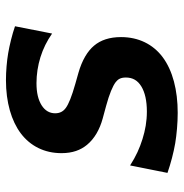

<svg xmlns="http://www.w3.org/2000/svg" viewBox="-6 -594 614 642"><g transform="rotate(-90 301.0 -273.0)"><path d="M244.6 14.2C320.3 14.2 386.2 -2.4 431.6 -36.6C474.1 -68.8 498 -116.7 498 -175.3C498 -213.9 487.8 -243.7 469.2 -265.6C451.2 -287.1 420.9 -305.7 377.9 -317.9L341.8 -328.1C298.8 -340.3 273.9 -350.6 261.2 -359.9C249 -368.7 243.2 -380.4 243.2 -395.5C243.2 -413.6 251.5 -429.2 270 -440.9C288.1 -452.1 311.5 -458 344.2 -458C372.6 -458 402.3 -453.6 430.7 -444.8C459 -436 485.4 -422.9 509.8 -405.8L534.2 -529.8C506.3 -539.6 469.7 -548.3 443.8 -552.7C418 -557.1 383.8 -560.1 354 -560.1C279.8 -560.1 217.8 -542 175.8 -510.3C133.8 -478.5 109.9 -431.6 109.9 -374.5C109.9 -337.4 120.1 -310.5 137.7 -289.1C158.7 -263.7 189.5 -246.6 225.1 -236.8L268.1 -225.1C307.6 -214.4 334.5 -203.1 347.7 -192.9C356.9 -185.5 362.8 -176.8 362.8 -159.2C362.8 -136.2 353 -119.6 333 -107.4C313 -95.2 284.7 -88.9 249 -88.9C216.3 -88.9 187 -94.2 157.2 -103.5C126 -113.3 100.1 -125 68.8 -145L43.9 -20C76.2 -8.8 111.8 0.5 143.1 5.9C171.9 10.7 210.4 14.2 244.6 14.2Z"/></g></svg>

Font: Hack
Style: Bold Oblique
Weight: 700
Italic angle: -12°
Monospace: yes
Designer: Christopher Simpkins
Foundry: Christopher Simpkins
Version: Version 2.010